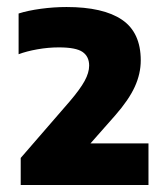

<svg xmlns="http://www.w3.org/2000/svg" viewBox="-20 -835 480 547"><path d="M39 -308V-385L178.5 -546Q208 -580.5 221 -604.2Q234 -628 234 -648Q234 -674 215.2 -687Q196.5 -700 147.5 -700Q117.5 -700 86.5 -694.5Q55.5 -689 33 -680.5V-796.5Q59.5 -805 96.5 -810Q133.5 -815 169.5 -815Q274 -815 327.5 -778.8Q381 -742.5 381 -663Q381 -625 364 -587.8Q347 -550.5 308 -506L206 -390.5L206.5 -426.5H403V-308Z"/></svg>

Font: Encode Sans SC ExtraBold
Style: Regular
Weight: 800
Version: Version 3.002